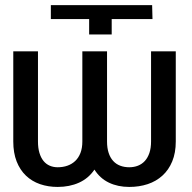

<svg xmlns="http://www.w3.org/2000/svg" viewBox="-20 -732 762 762"><path d="M404.8 -528.4V-170.5Q404.8 -144.5 411.2 -125.2Q417.6 -105.8 429.2 -93.2Q440.7 -80.6 457 -74.4Q473.4 -68.2 492.9 -68.2Q511.7 -68.2 527.5 -74.4Q543.3 -80.6 554.9 -93.2Q566.4 -105.8 573 -125.2Q579.5 -144.5 579.5 -170.5V-528.4H677.6V-170.5Q677.6 -125.4 663.5 -91.4Q649.5 -57.5 624.6 -35Q599.8 -12.4 566.1 -1.2Q532.3 9.9 492.9 9.9Q447.8 9.9 412.3 -7.1Q376.8 -24.1 354.8 -58.9Q331.3 -24.1 293.7 -7.1Q256 9.9 208.8 9.9Q171.2 9.9 138.8 -1.2Q106.5 -12.4 82.9 -35Q59.3 -57.5 46 -91.4Q32.7 -125.4 32.7 -170.5V-528.4H130.7V-170.5Q130.7 -144.5 136.5 -125.2Q142.4 -105.8 152.7 -93.2Q163 -80.6 177.4 -74.4Q191.8 -68.2 208.8 -68.2Q229.8 -68.2 247.5 -74.4Q265.3 -80.6 278.6 -93.2Q291.9 -105.8 299.4 -125.2Q306.8 -144.5 306.8 -170.5V-528.4ZM181.8 -656.2V-711.6H583.8L585.2 -656.2H423.3V-595.2H333.8V-656.2Z"/></svg>

Font: Fast_Sans
Style: Regular
Weight: 400
Designer: Rasmus Andersson
Foundry: rsms
Version: Version 3.018;git-588b23468